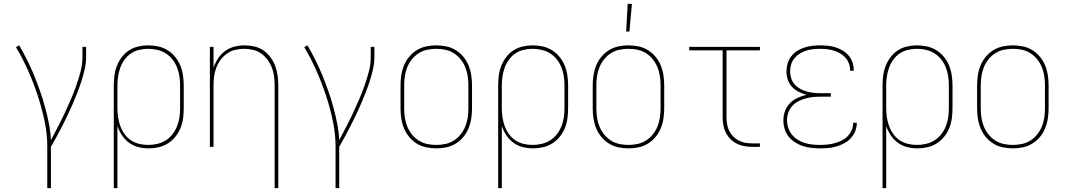

<svg xmlns="http://www.w3.org/2000/svg" viewBox="-20 -764 5540 999"><path d="M226 215V0Q226 -69 211.5 -136.5Q197 -204 175.5 -269Q154 -334 126 -397Q98 -460 63 -519L80 -528Q102 -490 121.5 -451Q141 -412 157.5 -371.5Q174 -331 188.5 -290Q203 -249 214.5 -206.5Q226 -164 234.5 -121Q243 -78 245 -35Q263 -69 281 -103.5Q299 -138 315.5 -173Q332 -208 347.5 -244Q363 -280 376 -316.5Q389 -353 399 -391Q409 -429 409 -468V-520H428V-468Q428 -436 421 -405Q414 -374 404.5 -344Q395 -314 383.5 -284.5Q372 -255 359.5 -226Q347 -197 333.5 -168.5Q320 -140 305.5 -111.5Q291 -83 276 -55.5Q261 -28 245 0V215Z M572 215V-320Q572 -346 575.5 -372Q579 -398 588.5 -422Q598 -446 614 -467Q630 -488 651.5 -502Q673 -516 699 -522Q725 -528 751 -528Q777 -528 803 -522.5Q829 -517 851.5 -503Q874 -489 891 -468.5Q908 -448 918 -423.5Q928 -399 932 -372.5Q936 -346 936 -320V-200Q936 -174 932.5 -148Q929 -122 919 -97.5Q909 -73 892.5 -52.5Q876 -32 854 -18Q832 -4 806 2Q780 8 754 8Q727 8 700.5 1.5Q674 -5 652 -21Q630 -37 615 -59.5Q600 -82 591 -108V215ZM751 -10Q775 -10 798.5 -15.5Q822 -21 842 -33.5Q862 -46 877 -65Q892 -84 901 -106.5Q910 -129 913.5 -152.5Q917 -176 917 -200V-320Q917 -344 913.5 -367.5Q910 -391 901 -413.5Q892 -436 877 -455Q862 -474 842 -486.5Q822 -499 798.5 -504.5Q775 -510 751 -510Q727 -510 704 -504.5Q681 -499 661.5 -486Q642 -473 628 -453.5Q614 -434 606 -412Q598 -390 594.5 -366.5Q591 -343 591 -320V-200Q591 -177 594.5 -153.5Q598 -130 606 -108Q614 -86 628 -66.5Q642 -47 661.5 -34Q681 -21 704 -15.5Q727 -10 751 -10Z M1409 215V-320Q1409 -343 1406 -366.5Q1403 -390 1394.5 -412Q1386 -434 1372 -453Q1358 -472 1339 -485.5Q1320 -499 1296.5 -504.5Q1273 -510 1250 -510Q1227 -510 1203.5 -504.5Q1180 -499 1161 -485.5Q1142 -472 1128 -453Q1114 -434 1105.5 -412Q1097 -390 1094 -366.5Q1091 -343 1091 -320V0H1072V-520H1091V-412Q1100 -438 1115 -460.5Q1130 -483 1152 -499Q1174 -515 1200.5 -521.5Q1227 -528 1253 -528Q1279 -528 1304.5 -522Q1330 -516 1351 -501.5Q1372 -487 1387.5 -466Q1403 -445 1412 -421Q1421 -397 1424.5 -371.5Q1428 -346 1428 -320V215Z M1726 215V0Q1726 -69 1711.5 -136.5Q1697 -204 1675.5 -269Q1654 -334 1626 -397Q1598 -460 1563 -519L1580 -528Q1602 -490 1621.5 -451Q1641 -412 1657.5 -371.5Q1674 -331 1688.5 -290Q1703 -249 1714.5 -206.5Q1726 -164 1734.5 -121Q1743 -78 1745 -35Q1763 -69 1781 -103.5Q1799 -138 1815.5 -173Q1832 -208 1847.5 -244Q1863 -280 1876 -316.5Q1889 -353 1899 -391Q1909 -429 1909 -468V-520H1928V-468Q1928 -436 1921 -405Q1914 -374 1904.5 -344Q1895 -314 1883.5 -284.5Q1872 -255 1859.5 -226Q1847 -197 1833.5 -168.5Q1820 -140 1805.5 -111.5Q1791 -83 1776 -55.5Q1761 -28 1745 0V215Z M2250 8Q2224 8 2197.5 2.5Q2171 -3 2148.5 -17Q2126 -31 2109 -51.5Q2092 -72 2082 -96.5Q2072 -121 2068 -147.5Q2064 -174 2064 -200V-320Q2064 -346 2068 -372.5Q2072 -399 2082 -423.5Q2092 -448 2109 -468.5Q2126 -489 2148.5 -503Q2171 -517 2197.5 -522.5Q2224 -528 2250 -528Q2276 -528 2302.5 -522.5Q2329 -517 2351.5 -503Q2374 -489 2391 -468.5Q2408 -448 2418 -423.5Q2428 -399 2432 -372.5Q2436 -346 2436 -320V-200Q2436 -174 2432 -147.5Q2428 -121 2418 -96.5Q2408 -72 2391 -51.5Q2374 -31 2351.5 -17Q2329 -3 2302.5 2.5Q2276 8 2250 8ZM2250 -10Q2274 -10 2297.5 -15Q2321 -20 2341.5 -33Q2362 -46 2377 -65Q2392 -84 2401 -106Q2410 -128 2413.5 -152Q2417 -176 2417 -200V-320Q2417 -344 2413.5 -368Q2410 -392 2401 -414Q2392 -436 2377 -455Q2362 -474 2341.5 -487Q2321 -500 2297.5 -505Q2274 -510 2250 -510Q2226 -510 2202.5 -505Q2179 -500 2158.5 -487Q2138 -474 2123 -455Q2108 -436 2099 -414Q2090 -392 2086.5 -368Q2083 -344 2083 -320V-200Q2083 -176 2086.5 -152Q2090 -128 2099 -106Q2108 -84 2123 -65Q2138 -46 2158.5 -33Q2179 -20 2202.5 -15Q2226 -10 2250 -10Z M2572 215V-320Q2572 -346 2575.5 -372Q2579 -398 2588.5 -422Q2598 -446 2614 -467Q2630 -488 2651.5 -502Q2673 -516 2699 -522Q2725 -528 2751 -528Q2777 -528 2803 -522.5Q2829 -517 2851.5 -503Q2874 -489 2891 -468.5Q2908 -448 2918 -423.5Q2928 -399 2932 -372.5Q2936 -346 2936 -320V-200Q2936 -174 2932.5 -148Q2929 -122 2919 -97.5Q2909 -73 2892.5 -52.5Q2876 -32 2854 -18Q2832 -4 2806 2Q2780 8 2754 8Q2727 8 2700.5 1.5Q2674 -5 2652 -21Q2630 -37 2615 -59.5Q2600 -82 2591 -108V215ZM2751 -10Q2775 -10 2798.5 -15.5Q2822 -21 2842 -33.5Q2862 -46 2877 -65Q2892 -84 2901 -106.5Q2910 -129 2913.5 -152.5Q2917 -176 2917 -200V-320Q2917 -344 2913.5 -367.5Q2910 -391 2901 -413.5Q2892 -436 2877 -455Q2862 -474 2842 -486.5Q2822 -499 2798.5 -504.5Q2775 -510 2751 -510Q2727 -510 2704 -504.5Q2681 -499 2661.5 -486Q2642 -473 2628 -453.5Q2614 -434 2606 -412Q2598 -390 2594.5 -366.5Q2591 -343 2591 -320V-200Q2591 -177 2594.5 -153.5Q2598 -130 2606 -108Q2614 -86 2628 -66.5Q2642 -47 2661.5 -34Q2681 -21 2704 -15.5Q2727 -10 2751 -10Z M3238 -600 3246 -744H3268L3255 -600ZM3250 8Q3224 8 3197.5 2.5Q3171 -3 3148.5 -17Q3126 -31 3109 -51.5Q3092 -72 3082 -96.5Q3072 -121 3068 -147.5Q3064 -174 3064 -200V-320Q3064 -346 3068 -372.5Q3072 -399 3082 -423.5Q3092 -448 3109 -468.5Q3126 -489 3148.5 -503Q3171 -517 3197.5 -522.5Q3224 -528 3250 -528Q3276 -528 3302.5 -522.5Q3329 -517 3351.5 -503Q3374 -489 3391 -468.5Q3408 -448 3418 -423.5Q3428 -399 3432 -372.5Q3436 -346 3436 -320V-200Q3436 -174 3432 -147.5Q3428 -121 3418 -96.5Q3408 -72 3391 -51.5Q3374 -31 3351.5 -17Q3329 -3 3302.5 2.5Q3276 8 3250 8ZM3250 -10Q3274 -10 3297.5 -15Q3321 -20 3341.5 -33Q3362 -46 3377 -65Q3392 -84 3401 -106Q3410 -128 3413.5 -152Q3417 -176 3417 -200V-320Q3417 -344 3413.5 -368Q3410 -392 3401 -414Q3392 -436 3377 -455Q3362 -474 3341.5 -487Q3321 -500 3297.5 -505Q3274 -510 3250 -510Q3226 -510 3202.5 -505Q3179 -500 3158.5 -487Q3138 -474 3123 -455Q3108 -436 3099 -414Q3090 -392 3086.5 -368Q3083 -344 3083 -320V-200Q3083 -176 3086.5 -152Q3090 -128 3099 -106Q3108 -84 3123 -65Q3138 -46 3158.5 -33Q3179 -20 3202.5 -15Q3226 -10 3250 -10Z M3895 0Q3874 0 3853.5 -3.5Q3833 -7 3814.5 -16Q3796 -25 3781 -40Q3766 -55 3756.5 -74Q3747 -93 3743.5 -113.5Q3740 -134 3740 -155V-502H3566V-520H3934V-502H3760V-155Q3760 -136 3763 -118Q3766 -100 3774 -83.5Q3782 -67 3795 -54Q3808 -41 3824 -32.5Q3840 -24 3858.5 -21Q3877 -18 3895 -18H3934V0Z M4247 8Q4225 8 4202 5.5Q4179 3 4157.5 -4Q4136 -11 4116.5 -23.5Q4097 -36 4083 -53.5Q4069 -71 4062.5 -93Q4056 -115 4056 -138Q4056 -162 4064.5 -186Q4073 -210 4090.5 -227.5Q4108 -245 4130.5 -255Q4153 -265 4177 -271Q4156 -276 4136 -286Q4116 -296 4101 -312Q4086 -328 4079 -349.5Q4072 -371 4072 -393Q4072 -413 4078 -433.5Q4084 -454 4096.5 -470.5Q4109 -487 4127 -498.5Q4145 -510 4165 -516.5Q4185 -523 4205.5 -525.5Q4226 -528 4247 -528Q4267 -528 4287.5 -526Q4308 -524 4327 -518Q4346 -512 4364 -501.5Q4382 -491 4395 -475.5Q4408 -460 4415 -440.5Q4422 -421 4422 -401V-396H4403V-400Q4403 -418 4396.5 -435Q4390 -452 4378 -465Q4366 -478 4350 -487Q4334 -496 4317 -501Q4300 -506 4282.5 -508Q4265 -510 4247 -510Q4229 -510 4210.5 -508Q4192 -506 4174.5 -500.5Q4157 -495 4141 -485Q4125 -475 4113.5 -461Q4102 -447 4096.5 -429Q4091 -411 4091 -392Q4091 -374 4097 -356Q4103 -338 4115 -324.5Q4127 -311 4143.5 -302Q4160 -293 4177.5 -288Q4195 -283 4213.5 -281Q4232 -279 4250 -279H4303V-261H4250Q4230 -261 4210 -259Q4190 -257 4170.5 -251.5Q4151 -246 4133 -236.5Q4115 -227 4101.5 -212Q4088 -197 4081.5 -177.5Q4075 -158 4075 -138Q4075 -118 4081.5 -98.5Q4088 -79 4100.5 -63.5Q4113 -48 4130.5 -37Q4148 -26 4167.5 -20Q4187 -14 4207 -12Q4227 -10 4247 -10Q4266 -10 4285 -12Q4304 -14 4322.5 -19Q4341 -24 4358.5 -32.5Q4376 -41 4389.5 -54.5Q4403 -68 4411 -86Q4419 -104 4419 -123V-125H4438V-123Q4438 -101 4429.5 -80.5Q4421 -60 4406.5 -44.5Q4392 -29 4372.5 -18.5Q4353 -8 4332.5 -2Q4312 4 4290.5 6Q4269 8 4247 8Z M4572 215V-320Q4572 -346 4575.5 -372Q4579 -398 4588.5 -422Q4598 -446 4614 -467Q4630 -488 4651.5 -502Q4673 -516 4699 -522Q4725 -528 4751 -528Q4777 -528 4803 -522.5Q4829 -517 4851.5 -503Q4874 -489 4891 -468.5Q4908 -448 4918 -423.5Q4928 -399 4932 -372.5Q4936 -346 4936 -320V-200Q4936 -174 4932.5 -148Q4929 -122 4919 -97.5Q4909 -73 4892.5 -52.5Q4876 -32 4854 -18Q4832 -4 4806 2Q4780 8 4754 8Q4727 8 4700.5 1.5Q4674 -5 4652 -21Q4630 -37 4615 -59.5Q4600 -82 4591 -108V215ZM4751 -10Q4775 -10 4798.5 -15.5Q4822 -21 4842 -33.5Q4862 -46 4877 -65Q4892 -84 4901 -106.5Q4910 -129 4913.5 -152.5Q4917 -176 4917 -200V-320Q4917 -344 4913.5 -367.5Q4910 -391 4901 -413.5Q4892 -436 4877 -455Q4862 -474 4842 -486.5Q4822 -499 4798.5 -504.5Q4775 -510 4751 -510Q4727 -510 4704 -504.5Q4681 -499 4661.5 -486Q4642 -473 4628 -453.5Q4614 -434 4606 -412Q4598 -390 4594.5 -366.5Q4591 -343 4591 -320V-200Q4591 -177 4594.5 -153.5Q4598 -130 4606 -108Q4614 -86 4628 -66.5Q4642 -47 4661.5 -34Q4681 -21 4704 -15.5Q4727 -10 4751 -10Z M5250 8Q5224 8 5197.5 2.5Q5171 -3 5148.5 -17Q5126 -31 5109 -51.5Q5092 -72 5082 -96.5Q5072 -121 5068 -147.5Q5064 -174 5064 -200V-320Q5064 -346 5068 -372.5Q5072 -399 5082 -423.5Q5092 -448 5109 -468.5Q5126 -489 5148.5 -503Q5171 -517 5197.5 -522.5Q5224 -528 5250 -528Q5276 -528 5302.5 -522.5Q5329 -517 5351.5 -503Q5374 -489 5391 -468.5Q5408 -448 5418 -423.5Q5428 -399 5432 -372.5Q5436 -346 5436 -320V-200Q5436 -174 5432 -147.5Q5428 -121 5418 -96.5Q5408 -72 5391 -51.5Q5374 -31 5351.5 -17Q5329 -3 5302.5 2.5Q5276 8 5250 8ZM5250 -10Q5274 -10 5297.5 -15Q5321 -20 5341.5 -33Q5362 -46 5377 -65Q5392 -84 5401 -106Q5410 -128 5413.5 -152Q5417 -176 5417 -200V-320Q5417 -344 5413.5 -368Q5410 -392 5401 -414Q5392 -436 5377 -455Q5362 -474 5341.5 -487Q5321 -500 5297.5 -505Q5274 -510 5250 -510Q5226 -510 5202.5 -505Q5179 -500 5158.5 -487Q5138 -474 5123 -455Q5108 -436 5099 -414Q5090 -392 5086.5 -368Q5083 -344 5083 -320V-200Q5083 -176 5086.5 -152Q5090 -128 5099 -106Q5108 -84 5123 -65Q5138 -46 5158.5 -33Q5179 -20 5202.5 -15Q5226 -10 5250 -10Z"/></svg>

Font: Iosevka SS18 Thin
Style: Regular
Weight: 100
Monospace: yes
Designer: Belleve Invis
Foundry: Belleve Invis
Version: Version 25.1.1; ttfautohint (v1.8.4)